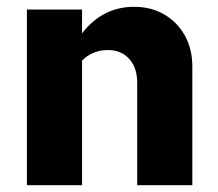

<svg xmlns="http://www.w3.org/2000/svg" viewBox="-20 -544 640 564"><path d="M59 0V-516H221V-446Q281 -524 374 -524Q424 -524 462.5 -501.5Q501 -479 523 -439.5Q545 -400 545 -348V0H383V-301Q383 -345 359.5 -371Q336 -397 297 -397Q252 -397 221 -366V0Z"/></svg>

Font: Red Hat Mono
Style: Bold
Weight: 700
Monospace: yes
Designer: Pentagram, MCKL
Foundry: Pentagram, MCKL
Version: Version 1.023; ttfautohint (v1.8.3)